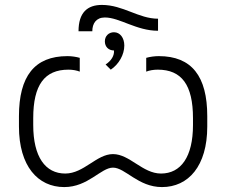

<svg xmlns="http://www.w3.org/2000/svg" viewBox="-20 -754 918 780"><path d="M355 -627C355 -659 371 -683 406 -683C466 -683 534 -629 622 -629V-678C543 -678 480 -734 394 -734C335 -734 299 -703 299 -627ZM430 -471C463 -493 485 -532 485 -569C485 -600 468 -623 443 -623C422 -623 406 -608 406 -586C406 -564 421 -549 443 -549C445 -528 432 -507 409 -492ZM241 6C338 6 390 -73 439 -73C489 -73 541 6 638 6C745 6 822 -79 822 -240V-282C822 -444 759 -526 625 -526C607 -526 588 -523 574 -519V-463C587 -468 603 -471 621 -471C718 -471 764 -409 764 -274V-246C764 -117 715 -49 634 -49C559 -49 507 -128 439 -128C372 -128 321 -49 245 -49C164 -49 115 -117 115 -246V-274C115 -409 161 -471 258 -471C275 -471 292 -468 304 -463V-519C290 -523 272 -526 254 -526C120 -526 57 -444 57 -282V-240C57 -79 134 6 241 6Z"/></svg>

Font: Fixel Text Light
Style: Regular
Weight: 300
Width: 4
Designer: AlfaBravo + MacPaw
Foundry: Kyrylo Tkachov, Marchela Mozhyna, Serhii Makarenko, Maria Weinstein, Zakhar Kryvoshyya
Version: Version 1.211